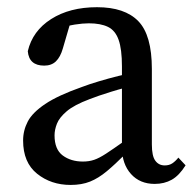

<svg xmlns="http://www.w3.org/2000/svg" viewBox="-20 -508 549 541"><path d="M45.1 -112Q45.1 -140.5 58.3 -165.7Q71.5 -190.9 107.4 -215Q143.2 -239.1 210.8 -262.9Q231.8 -270.9 258.4 -278.8Q285 -286.8 313.1 -293.8Q341.2 -300.9 366.1 -304.9V-268.6Q332 -261.5 293.6 -249.6Q255.2 -237.7 232.3 -228.6Q188.5 -212.1 167.8 -194.3Q147 -176.5 140.4 -159.4Q133.7 -142.2 133.7 -126.7Q133.7 -86.9 156.9 -69.8Q180 -52.8 213.5 -52.8Q231.1 -52.8 245.3 -57.7Q259.5 -62.5 279 -75.2Q298.5 -87.9 328.6 -109.3L349.8 -125.1L363.5 -104.5L333.8 -74.5Q304.1 -44.8 280.8 -25.4Q257.4 -5.9 233.9 3.6Q210.3 13.1 179 13.1Q123.8 13.1 84.5 -18.5Q45.1 -50.1 45.1 -112ZM323.6 -91.4V-320.7Q323.6 -369.5 314.2 -395.8Q304.9 -422.2 284.1 -432.3Q263.3 -442.3 230.3 -442.3Q213.3 -442.3 190.8 -438.8Q168.4 -435.4 140.1 -424.5L181.8 -455.9L156.9 -370.9Q150.1 -347.3 137.6 -335.2Q125.1 -323.1 104.6 -323.1Q61.8 -323.1 58.3 -363.7Q71.7 -421 124.1 -454.3Q176.5 -487.7 253.4 -487.7Q331.5 -487.7 369.7 -448.4Q407.9 -409.1 407.9 -313.8V-101.1Q407.9 -68.2 417.7 -55.1Q427.4 -41.9 444.1 -41.9Q456.8 -41.9 465.6 -47.8Q474.5 -53.8 482.6 -63.9L502.9 -42.2Q484.9 -13.4 464 -1.6Q443 10.2 415.9 10.2Q374.3 10.2 349.2 -17.6Q324 -45.5 323.6 -91.4Z"/></svg>

Font: Adobe Variable Font Prototype
Style: Regular
Weight: 389
Designer: Frank Grießhammer
Foundry: Adobe
Version: Version 1.004;hotconv 1.0.113;makeotfexe 2.5.65598